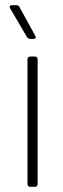

<svg xmlns="http://www.w3.org/2000/svg" viewBox="-20 -720 242 740"><path d="M116 -582 55 -693C53 -698 48 -700 43 -700H26C18 -700 15 -695 19 -688L84 -577C87 -573 91 -570 96 -570H109C117 -570 120 -575 116 -582ZM96 0H115C121 0 125 -4 125 -10V-492C125 -498 121 -502 115 -502H96C90 -502 86 -498 86 -492V-10C86 -4 90 0 96 0Z"/></svg>

Font: Barlow ExtraLight
Style: Regular
Weight: 275
Designer: Jeremy Tribby
Foundry: Tribby Type
Version: Version 1.422;hotconv 1.0.109;makeotfexe 2.5.65596